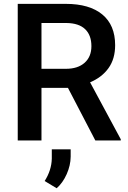

<svg xmlns="http://www.w3.org/2000/svg" viewBox="-20 -731 664 999"><path d="M72.3 0ZM333.5 -273.9H195.8V0H72.3V-710.9H322.3Q445.3 -710.9 512.2 -655.8Q579.1 -600.6 579.1 -496.1Q579.1 -424.8 544.7 -376.7Q510.3 -328.6 448.7 -302.7L608.4 -6.3V0H476.1ZM195.8 -373H322.8Q385.3 -373 420.4 -404.5Q455.6 -436 455.6 -490.7Q455.6 -547.9 423.1 -579.1Q390.6 -610.4 326.2 -611.3H195.8ZM274.9 248.5 212.4 210.9Q248 154.8 249.5 94.7V45.9H347.7V84.5Q347.2 129.9 326.9 175.3Q306.6 220.7 274.9 248.5Z"/></svg>

Font: Roboto Medium
Style: Regular
Weight: 500
Designer: Google
Version: Version 2.134; 2016; ttfautohint (v1.6)